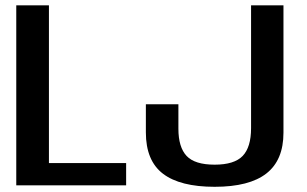

<svg xmlns="http://www.w3.org/2000/svg" viewBox="-20 -695 1152 720"><path d="M41 0H453V-83.5H163.5V-675H41ZM785 5.5Q915 5.5 979 -44.5Q1043 -94.5 1043 -197.5V-675H921.5V-214.5Q921.5 -143 890 -110.2Q858.5 -77.5 785 -77.5Q710.5 -77.5 679.8 -110.2Q649 -143 649 -212.5V-304H527V-198.5Q527 -92.5 591.2 -43.5Q655.5 5.5 785 5.5Z"/></svg>

Font: Anybody Thin Medium
Style: Regular
Weight: 500
Version: Version 1.113;gftools[0.9.25]